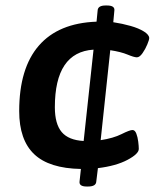

<svg xmlns="http://www.w3.org/2000/svg" viewBox="-20 -609 573 700"><path d="M296 71Q268 71 270 53L275 7Q159 5 104.5 -47Q50 -99 50 -204Q50 -360 121.5 -442.5Q193 -525 332 -530L336 -571Q337 -589 365 -589H370Q399 -589 397 -571L393 -528Q426 -523 456 -514.5Q486 -506 505 -494Q524 -482 524 -470Q524 -464 517 -447Q510 -430 499.5 -415Q489 -400 479 -400Q469 -400 445 -410Q421 -420 382 -426L347 -98Q393 -105 423 -120Q453 -135 463 -135Q472 -135 477 -122Q482 -109 484 -92.5Q486 -76 486 -66Q486 -48 444.5 -26Q403 -4 337 4L331 53Q330 71 301 71ZM180 -218Q180 -157 205 -127.5Q230 -98 285 -95L321 -428Q180 -419 180 -218Z"/></svg>

Font: Asap Semi Expanded Semi Expanded SemiBold
Style: Italic
Weight: 600
Width: 6
Italic angle: -6°
Designer: Pablo Cosgaya
Foundry: Omnibus-Type
Version: Version 3.001; ttfautohint (v1.8.4.7-5d5b)